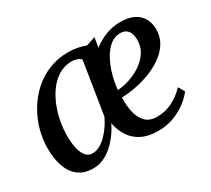

<svg xmlns="http://www.w3.org/2000/svg" viewBox="-114 -751 1051 957"><g transform="rotate(-30 412.0 -273.0)"><path d="M510.5 -554.5 501.5 -498Q534.5 -524.5 573.5 -539.5Q612.5 -554.5 654.5 -555.5Q704 -556 735.2 -540.5Q766.5 -525 781.5 -498Q796.5 -471 797 -438Q797.5 -393 776.8 -358.8Q756 -324.5 721 -299.5Q686 -274.5 643.5 -258.2Q601 -242 558.2 -234Q515.5 -226 479 -225Q477 -178.5 486 -139.5Q495 -100.5 518.8 -77.2Q542.5 -54 584 -54Q631.5 -54 672.8 -75Q714 -96 746 -130L766.5 -94.5Q752.5 -74 722.2 -49.5Q692 -25 649 -7.5Q606 10 553 10Q497.5 10 459.2 -9.5Q421 -29 398.8 -63.2Q376.5 -97.5 368.5 -141Q355 -112 335 -84.8Q315 -57.5 290.5 -36Q266 -14.5 238.2 -2.2Q210.5 10 181 10Q129 10 95.8 -15.2Q62.5 -40.5 46.8 -85.8Q31 -131 31 -190Q31 -241.5 45 -293.2Q59 -345 86.8 -392Q114.5 -439 154.5 -475.8Q194.5 -512.5 246.2 -533.8Q298 -555 360.5 -555Q387 -555 412.8 -549.8Q438.5 -544.5 459 -537ZM355.5 -186 403.5 -488Q394 -497.5 379.8 -502.2Q365.5 -507 348 -507Q307.5 -505.5 275.5 -485.8Q243.5 -466 219.2 -433.8Q195 -401.5 178.8 -361.5Q162.5 -321.5 154.5 -278.5Q146.5 -235.5 146.5 -195.5Q146.5 -151 154.5 -120Q162.5 -89 177.5 -73Q192.5 -57 213.5 -57Q236 -57 257.2 -69Q278.5 -81 297.2 -100.5Q316 -120 331 -142.5Q346 -165 355.5 -186ZM631.5 -507.5Q597.5 -507.5 571.2 -485.5Q545 -463.5 525.8 -427.5Q506.5 -391.5 495 -349.5Q483.5 -307.5 480 -267.5Q515.5 -269.5 552.5 -282.2Q589.5 -295 620.5 -316.8Q651.5 -338.5 670.2 -368.5Q689 -398.5 689 -436Q688.5 -471.5 674 -489.5Q659.5 -507.5 631.5 -507.5Z"/></g></svg>

Font: Merriweather 48pt Medium
Style: Italic
Weight: 500
Italic angle: -7.8°
Version: Version 2.101